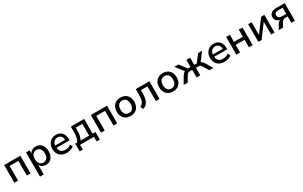

<svg xmlns="http://www.w3.org/2000/svg" viewBox="335 -2467 7274 4615"><g transform="rotate(-30 3972.0 -159.5)"><path d="M79 0V-490H528V0H425V-407H182V0Z M687 180V-490H786V-381H779Q796 -436 843 -467.5Q890 -499 954 -499Q1020 -499 1069 -468Q1118 -437 1145 -380Q1172 -323 1172 -245Q1172 -168 1145 -110.5Q1118 -53 1069.5 -22Q1021 9 954 9Q891 9 845 -22.5Q799 -54 781 -105H790V180ZM928 -71Q992 -71 1030 -116.5Q1068 -162 1068 -245Q1068 -330 1030 -374Q992 -418 928 -418Q864 -418 826.5 -374Q789 -330 789 -245Q789 -162 827 -116.5Q865 -71 928 -71Z M1537 9Q1456 9 1397 -21.5Q1338 -52 1306.5 -109Q1275 -166 1275 -244Q1275 -320 1305.5 -377Q1336 -434 1390.5 -466.5Q1445 -499 1517 -499Q1586 -499 1635 -469Q1684 -439 1711 -384.5Q1738 -330 1738 -254V-220H1355V-284H1667L1651 -269Q1651 -344 1617 -384.5Q1583 -425 1520 -425Q1473 -425 1440.5 -404Q1408 -383 1390.5 -345Q1373 -307 1373 -254V-247Q1373 -189 1392 -150Q1411 -111 1448 -91.5Q1485 -72 1539 -72Q1580 -72 1621 -84.5Q1662 -97 1698 -125L1729 -54Q1694 -24 1642 -7.5Q1590 9 1537 9Z M1815 131V-82H1869Q1891 -115 1904 -153Q1917 -191 1923.5 -239Q1930 -287 1930 -348V-490H2298V-82H2377V131H2289V0H1903V131ZM1965 -82H2201V-409H2020L2019 -327Q2019 -257 2005.5 -192.5Q1992 -128 1965 -82Z M2484 0V-490H2933V0H2830V-407H2587V0Z M3307 9Q3233 9 3178.5 -22Q3124 -53 3094 -110.5Q3064 -168 3064 -245Q3064 -323 3094 -380Q3124 -437 3178.5 -468Q3233 -499 3307 -499Q3381 -499 3435.5 -468Q3490 -437 3520 -380Q3550 -323 3550 -245Q3550 -168 3520 -110.5Q3490 -53 3435.5 -22Q3381 9 3307 9ZM3307 -72Q3371 -72 3409 -117Q3447 -162 3447 -246Q3447 -329 3409 -373Q3371 -417 3307 -417Q3243 -417 3205 -373Q3167 -329 3167 -246Q3167 -162 3205 -117Q3243 -72 3307 -72Z M3649 13 3614 -69Q3648 -82 3670.5 -103Q3693 -124 3706.5 -157Q3720 -190 3725.5 -237.5Q3731 -285 3731 -352V-490H4109V0H4006V-407H3827V-349Q3827 -267 3817 -206Q3807 -145 3786.5 -101.5Q3766 -58 3731.5 -30Q3697 -2 3649 13Z M4483 9Q4409 9 4354.5 -22Q4300 -53 4270 -110.5Q4240 -168 4240 -245Q4240 -323 4270 -380Q4300 -437 4354.5 -468Q4409 -499 4483 -499Q4557 -499 4611.5 -468Q4666 -437 4696 -380Q4726 -323 4726 -245Q4726 -168 4696 -110.5Q4666 -53 4611.5 -22Q4557 9 4483 9ZM4483 -72Q4547 -72 4585 -117Q4623 -162 4623 -246Q4623 -329 4585 -373Q4547 -417 4483 -417Q4419 -417 4381 -373Q4343 -329 4343 -246Q4343 -162 4381 -117Q4419 -72 4483 -72Z M4778 0 4880 -176Q4901 -210 4919.5 -232Q4938 -254 4959.5 -265Q4981 -276 5010 -279L4988 -248L4802 -490H4914L5067 -292H5137V-490H5240V-292H5310L5462 -490H5574L5388 -248L5366 -279Q5395 -276 5416 -265Q5437 -254 5456 -232.5Q5475 -211 5496 -176L5598 0H5488L5402 -146Q5387 -172 5372.5 -186Q5358 -200 5340.5 -205.5Q5323 -211 5297 -211H5240V0H5137V-211H5079Q5054 -211 5036 -205.5Q5018 -200 5004 -186Q4990 -172 4975 -146L4889 0Z M5913 9Q5832 9 5773 -21.5Q5714 -52 5682.5 -109Q5651 -166 5651 -244Q5651 -320 5681.5 -377Q5712 -434 5766.5 -466.5Q5821 -499 5893 -499Q5962 -499 6011 -469Q6060 -439 6087 -384.5Q6114 -330 6114 -254V-220H5731V-284H6043L6027 -269Q6027 -344 5993 -384.5Q5959 -425 5896 -425Q5849 -425 5816.5 -404Q5784 -383 5766.5 -345Q5749 -307 5749 -254V-247Q5749 -189 5768 -150Q5787 -111 5824 -91.5Q5861 -72 5915 -72Q5956 -72 5997 -84.5Q6038 -97 6074 -125L6105 -54Q6070 -24 6018 -7.5Q5966 9 5913 9Z M6240 0V-490H6343V-293H6590V-490H6693V0H6590V-210H6343V0Z M6851 0V-490H6946V-109H6926L7210 -490H7300V0H7205V-382H7226L6941 0Z M7417 0 7492 -129Q7511 -162 7539 -182Q7567 -202 7596 -202H7610V-195Q7558 -195 7519.5 -212Q7481 -229 7460 -261.5Q7439 -294 7439 -340Q7439 -409 7486 -449.5Q7533 -490 7626 -490H7865V0H7767V-178H7702Q7666 -178 7641 -160Q7616 -142 7600 -115L7534 0ZM7646 -249H7768V-419H7646Q7591 -419 7564.5 -396.5Q7538 -374 7538 -334Q7538 -294 7564.5 -271.5Q7591 -249 7646 -249Z"/></g></svg>

Font: Nunito Sans 11pt SemiBold
Style: Regular
Weight: 600
Version: Version 3.101;gftools[0.9.27]